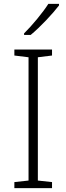

<svg xmlns="http://www.w3.org/2000/svg" viewBox="-20 -969 342 989"><path d="M284 -941V-949H229C202 -906 144 -836 104 -797V-789H138C189 -831 252 -899 284 -941ZM248 0V-31L175 -39V-674L248 -683V-714H54V-683L127 -674V-39L54 -31V0Z"/></svg>

Font: Noto Sans Syriac Extralight
Style: Regular
Weight: 200
Designer: Patrick Giasson and the Monotype Design Team
Foundry: Monotype Imaging Inc.
Version: Version 3.000